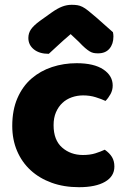

<svg xmlns="http://www.w3.org/2000/svg" viewBox="-20 -764 534 799"><path d="M326 -367Q301 -367 278.5 -359Q256 -351 239.5 -335.5Q223 -320 213 -297Q203 -274 203 -243Q203 -181 238.5 -150Q274 -119 325 -119Q355 -119 377 -126Q399 -133 416 -141Q436 -127 446 -110.5Q456 -94 456 -71Q456 -30 417 -7.5Q378 15 309 15Q246 15 195 -3.5Q144 -22 107.5 -55.5Q71 -89 51 -136Q31 -183 31 -240Q31 -306 52.5 -355.5Q74 -405 111 -437Q148 -469 196.5 -485Q245 -501 299 -501Q371 -501 410 -475Q449 -449 449 -408Q449 -389 440 -372.5Q431 -356 419 -344Q402 -352 378 -359.5Q354 -367 326 -367ZM274 -622Q240 -593 221 -575Q202 -557 183 -540Q144 -540 121 -558.5Q98 -577 98 -606Q98 -626 109 -642Q120 -658 146 -677L195 -712Q219 -729 238.5 -736.5Q258 -744 278 -744Q291 -744 301.5 -742.5Q312 -741 323 -735.5Q334 -730 347 -719.5Q360 -709 380 -692L450 -630Q451 -625 451.5 -621Q452 -617 452 -612Q452 -581 435.5 -561.5Q419 -542 388 -542Q378 -542 370 -543.5Q362 -545 353.5 -550Q345 -555 334 -564.5Q323 -574 308 -590Z"/></svg>

Font: Baloo Thambi
Style: Regular
Weight: 400
Designer: Aadarsh Rajan and Ek Type
Foundry: Ek Type
Version: Version 1.100;PS 1.000;hotconv 1.0.88;makeotf.lib2.5.647800;